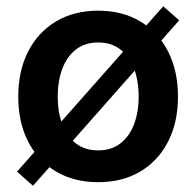

<svg xmlns="http://www.w3.org/2000/svg" viewBox="-20 -579 636 622"><path d="M297.9 11.2Q219.7 11.2 161.4 -23.4Q103 -58.1 71 -120.6Q39.1 -183.1 39.1 -266.1Q39.1 -349.1 71 -411.9Q103 -474.6 161.4 -509.5Q219.7 -544.4 297.9 -544.4Q376.5 -544.4 434.6 -509.5Q492.7 -474.6 524.7 -411.9Q556.6 -349.1 556.6 -266.1Q556.6 -183.1 524.7 -120.6Q492.7 -58.1 434.6 -23.4Q376.5 11.2 297.9 11.2ZM297.9 -91.8Q340.8 -91.8 370.1 -114.5Q399.4 -137.2 414.3 -176.5Q429.2 -215.8 429.2 -266.1Q429.2 -316.9 414.3 -356.4Q399.4 -396 370.1 -418.7Q340.8 -441.4 297.9 -441.4Q255.4 -441.4 226.1 -418.7Q196.8 -396 181.9 -356.4Q167 -316.9 167 -266.1Q167 -215.8 181.9 -176.5Q196.8 -137.2 225.8 -114.5Q254.9 -91.8 297.9 -91.8ZM86.9 22.9 35.2 -22.9 508.8 -558.6 560.5 -513.2Z"/></svg>

Font: Inter 20pt SemiBold
Style: Regular
Weight: 600
Version: Version 4.001;git-66647c0bb